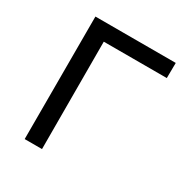

<svg xmlns="http://www.w3.org/2000/svg" viewBox="-164 -825 905 950"><g transform="rotate(30 289.0 -350.0)"><path d="M568 -700H109V0H208L207 -613H567Z"/></g></svg>

Font: AWKNG-Font Medium
Style: Regular
Weight: 500
Designer: Awakening Church
Foundry: Awakening Church
Version: Version 1.700;PS 001.700;hotconv 1.0.88;makeotf.lib2.5.64775